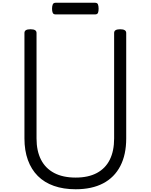

<svg xmlns="http://www.w3.org/2000/svg" viewBox="-20 -1359 1097 1398"><path d="M531 19Q442 19 372.5 -5.5Q303 -30 255.5 -77.5Q208 -125 183 -194Q158 -263 158 -351V-1119Q158 -1133 169 -1139.5Q180 -1146 202 -1146Q224 -1146 235 -1139.5Q246 -1133 246 -1119V-351Q246 -260 278.5 -196.5Q311 -133 374.5 -99.5Q438 -66 531 -66Q623 -66 685.5 -99.5Q748 -133 779.5 -196.5Q811 -260 811 -351V-1119Q811 -1133 822 -1139.5Q833 -1146 855 -1146Q899 -1146 899 -1119V-351Q899 -233 856 -150Q813 -67 731 -24Q649 19 531 19ZM386 -1254Q369 -1254 364 -1265.5Q359 -1277 359 -1295Q359 -1314 364 -1326.5Q369 -1339 386 -1339H671Q689 -1339 693.5 -1326.5Q698 -1314 698 -1295Q698 -1277 693.5 -1265.5Q689 -1254 671 -1254Z"/></svg>

Font: Playwrite BR
Style: Regular
Weight: 400
Designer: Veronika Burian, José Scaglione
Foundry: TypeTogether
Version: Version 1.002